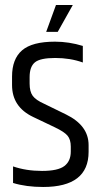

<svg xmlns="http://www.w3.org/2000/svg" viewBox="-20 -740 401 765"><path d="M28 -435Q28 -505 68 -539.5Q108 -574 199 -574Q255 -574 310 -557V-491Q260 -509 200 -509Q140 -509 119 -491.5Q98 -474 98 -433V-407Q98 -375 110.5 -358Q123 -341 157 -326L243 -284Q333 -240 333 -162V-135Q333 5 152 5Q84 5 32 -11V-77Q84 -59 147.5 -59Q211 -59 236.5 -78.5Q262 -98 262 -136V-156Q262 -184 249 -199.5Q236 -215 198 -233L112 -274Q28 -314 28 -401ZM203 -720H270L210 -613H164Z"/></svg>

Font: Khand
Style: Regular
Weight: 400
Designer: Devanagari: Sanchit Sawaria, Jyotish Sonowal; Latin: Satya Rajpurohit
Foundry: Indian Type Foundry
Version: Version 1.101;PS 1.0;hotconv 1.0.78;makeotf.lib2.5.61930; tt